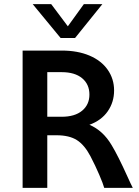

<svg xmlns="http://www.w3.org/2000/svg" viewBox="-20 -914 676 934"><path d="M90 -668H280Q358 -668 415.5 -643.5Q473 -619 504 -574.5Q535 -530 535 -474Q535 -417 504 -372.5Q473 -328 415 -307Q481 -279 523 -208Q554 -157 600 -55Q617 -17 626 0H487Q482 -19 463 -63.5Q444 -108 420 -154Q391 -209 354 -232.5Q317 -256 255 -256H210V0H90ZM280 -346Q344 -346 379.5 -375.5Q415 -405 415 -454Q415 -504 379.5 -533.5Q344 -563 280 -563H210V-346ZM275 -729 139 -894H229L310 -786L388 -894H478L345 -729Z"/></svg>

Font: Madhuban Medium
Style: Regular
Weight: 500
Designer: jaikishan Patel
Foundry: MagicType
Version: Version 1.000